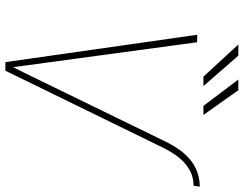

<svg xmlns="http://www.w3.org/2000/svg" viewBox="-116 -788 904 712"><g transform="rotate(90 336.0 -432.0)"><path d="M223.6 -69.3 229 -28.8 250.5 -71.3 507.8 -599.6Q520 -624 535.6 -645.8Q551.3 -667.5 570.6 -683.8Q589.8 -700.2 613.8 -710Q637.7 -719.7 667 -720.7H672.4L668.5 -697.8H664.6Q639.2 -696.8 618.9 -687.3Q598.6 -677.7 582.3 -662.6Q565.9 -647.5 553 -628.2Q540 -608.9 529.3 -587.9L242.2 0H210.4L108.9 -711.4L136.7 -710.9ZM299.3 -734.4H264.2L145 -863.8H186.5ZM406.2 -734.4H372.6L274.9 -863.8H314.5Z"/></g></svg>

Font: Roboto Mono Thin
Style: Italic
Weight: 250
Designer: Google
Version: Version 2.000985; 2015; ttfautohint (v1.3)